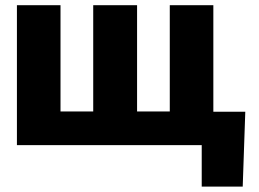

<svg xmlns="http://www.w3.org/2000/svg" viewBox="-20 -548 977 725"><path d="M208.5 -528.3V-127H332V-528.3H497.6V-127H621.1V-528.3H785.6V-126H906.2L896.5 156.7H741.7V0H43.9V-528.3Z"/></svg>

Font: Roboto
Style: Regular
Weight: 900
Designer: Google
Version: Version 2.001171; 2014